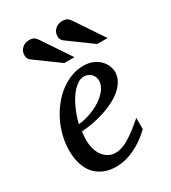

<svg xmlns="http://www.w3.org/2000/svg" viewBox="-182 -827 832 933"><g transform="rotate(-30 233.5 -360.5)"><path d="M328.1 -394Q328.1 -403.8 324.2 -413.3Q320.3 -422.9 313.5 -430.2Q306.6 -437.5 296.4 -442.1Q286.1 -446.8 273.9 -446.8Q257.3 -446.8 242.2 -438Q227.1 -429.2 213.1 -414.6Q199.2 -399.9 187.3 -380.9Q175.3 -361.8 165.8 -340.8Q156.2 -319.8 148.9 -298.3Q141.6 -276.9 137.2 -257.8Q168.9 -260.7 202.9 -272.5Q236.8 -284.2 264.6 -302.5Q292.5 -320.8 310.3 -344.2Q328.1 -367.7 328.1 -394ZM417 -393.1Q417 -365.7 404.3 -342.8Q391.6 -319.8 369.9 -301.3Q348.1 -282.7 319.6 -268.3Q291 -253.9 259.5 -243.9Q228 -233.9 195.3 -227.8Q162.6 -221.7 132.8 -220.2Q131.3 -210.4 130.1 -196.8Q128.9 -183.1 128.9 -173.8Q128.9 -146.5 135.5 -123.5Q142.1 -100.6 154.5 -83.7Q167 -66.9 184.6 -57.4Q202.1 -47.9 224.1 -47.9Q257.8 -47.9 298.3 -72.3Q338.9 -96.7 394 -145V-82Q379.9 -68.4 359.4 -52Q338.9 -35.6 312.7 -21.2Q286.6 -6.8 255.9 2.7Q225.1 12.2 190.9 12.2Q175.8 12.2 158 9.3Q140.1 6.3 122.6 -1.2Q105 -8.8 88.6 -22Q72.3 -35.2 59.8 -55.4Q47.4 -75.7 39.8 -103.8Q32.2 -131.8 32.2 -169.9Q32.2 -209.5 41.7 -248.8Q51.3 -288.1 68.6 -324Q85.9 -359.9 110.4 -390.9Q134.8 -421.9 164.1 -444.6Q193.4 -467.3 226.8 -480.2Q260.3 -493.2 295.9 -493.2Q330.6 -493.2 353.8 -481.7Q377 -470.2 391.1 -454.1Q405.3 -438 411.1 -420.9Q417 -403.8 417 -393.1ZM224.1 -550.8 91.3 -647.9Q75.2 -658.7 75.2 -679.2Q75.2 -702.6 91.1 -717.8Q106.9 -732.9 131.3 -732.9Q151.4 -732.9 160.2 -725.8Q168.9 -718.8 177.2 -706.1L281.2 -550.8ZM409.2 -550.8 276.4 -647.9Q260.3 -658.7 260.3 -679.2Q260.3 -690.9 264.6 -700.7Q269 -710.4 276.6 -717.5Q284.2 -724.6 294.4 -728.8Q304.7 -732.9 316.4 -732.9Q336.4 -732.9 345.7 -725.8Q355 -718.8 363.3 -706.1L467.3 -550.8Z"/></g></svg>

Font: Charis SIL Phon
Style: Italic
Weight: 400
Italic angle: -11°
Foundry: SIL International
Version: Version 5.000